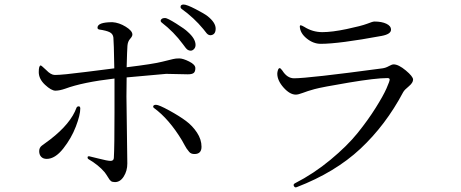

<svg xmlns="http://www.w3.org/2000/svg" viewBox="-20 -812 2040 849"><path d="M151.4 -493.2Q151.4 -522.5 160.2 -522.5Q163.1 -522.5 184.6 -502Q205.1 -480.5 222.7 -480.5Q255.9 -480.5 361.3 -494.1Q465.8 -507.8 485.4 -509.8Q483.4 -629.9 481.4 -646Q479.5 -662.1 465.3 -669.4Q451.2 -676.8 418 -681.6Q411.1 -683.6 411.1 -689.5Q411.1 -713.9 477.5 -713.9Q506.8 -711.9 536.1 -693.8Q565.4 -675.8 565.4 -659.2Q565.4 -651.4 555.7 -640.6Q544.9 -628.9 543.5 -609.4Q542 -589.8 540 -514.6Q660.2 -529.3 697.3 -539.1Q733.4 -547.9 745.1 -550.8Q755.9 -553.7 772.5 -553.7Q789.1 -553.7 816.4 -540Q843.8 -526.4 843.8 -510.7Q843.8 -495.1 836.4 -489.3Q829.1 -483.4 810.5 -483.4L714.8 -485.4Q709 -485.4 540 -469.7Q539.1 -439.5 539.1 -385.7L543 -88.9Q543 -56.6 527.3 -31.7Q511.7 -6.8 488.3 -6.8Q476.6 -6.8 470.7 -11.2Q464.8 -15.6 457 -29.3Q449.2 -42 442.4 -50.8Q416 -82 371.1 -108.4Q367.2 -110.4 367.2 -116.2Q367.2 -121.1 374 -121.1L414.1 -111.3Q455.1 -100.6 468.8 -100.6Q482.4 -100.6 483.4 -113.3Q486.3 -162.1 486.3 -317.4V-464.8Q344.7 -448.2 268.6 -419.9Q243.2 -411.1 225.1 -411.1Q207 -411.1 179.2 -437Q151.4 -462.9 151.4 -493.2ZM153.3 -143.6Q153.3 -159.2 165 -168Q176.8 -176.8 202.1 -195.3Q293 -265.6 318.4 -335.9Q321.3 -341.8 328.1 -341.8Q335 -341.8 335 -332Q335 -303.7 315.4 -252.4Q295.9 -201.2 259.8 -155.3Q223.6 -109.4 186.5 -109.4Q170.9 -109.4 162.1 -118.7Q153.3 -127.9 153.3 -143.6ZM657.2 -339.8Q657.2 -348.6 669.9 -348.6Q682.6 -348.6 728 -323.7Q773.4 -298.8 802.2 -277.3Q831.1 -255.9 851.1 -225.6Q871.1 -195.3 871.1 -163.1Q871.1 -130.9 839.8 -130.9Q824.2 -130.9 816.4 -140.6Q803.7 -155.3 795.9 -170.9Q788.1 -185.5 785.2 -190.4Q727.5 -286.1 660.2 -335Q657.2 -337.9 657.2 -339.8ZM690.4 -720.7Q690.4 -724.6 695.3 -728.5Q700.2 -732.4 710 -732.4Q719.7 -732.4 758.8 -708Q797.9 -683.6 810.5 -670.9Q844.7 -640.6 844.7 -613.3Q844.7 -602.5 837.9 -595.2Q831.1 -587.9 823.2 -587.9Q815.4 -587.9 809.1 -592.3Q802.7 -596.7 789.1 -616.2Q749 -670.9 694.3 -712.9Q690.4 -715.8 690.4 -720.7ZM778.3 -781.2Q778.3 -792 792 -792Q805.7 -792 845.2 -771.5Q884.8 -751 898.4 -740.2Q933.6 -711.9 933.6 -685.5Q933.6 -658.2 911.1 -656.2Q901.4 -656.2 894 -664.6Q886.7 -672.9 878.9 -683.6Q837.9 -733.4 782.2 -773.4Q778.3 -776.4 778.3 -781.2Z M1206.1 -486.3Q1206.1 -493.2 1209 -502Q1211.9 -510.7 1216.8 -510.7Q1220.7 -510.7 1228.5 -500Q1250 -465.8 1280.3 -465.8Q1343.8 -465.8 1670.9 -509.8Q1685.5 -511.7 1699.2 -519.5Q1712.9 -527.3 1720.7 -527.3Q1742.2 -527.3 1774.4 -500.5Q1806.6 -473.6 1806.6 -460Q1806.6 -446.3 1788.1 -430.7Q1768.6 -415 1762.7 -404.3Q1685.5 -258.8 1573.7 -154.3Q1461.9 -49.8 1292 15.6Q1290 16.6 1287.1 16.6Q1284.2 16.6 1281.2 13.2Q1278.3 9.8 1278.3 5.9Q1278.3 2 1283.2 -1Q1367.2 -43.9 1441.4 -105.5Q1515.6 -167 1561.5 -224.1Q1607.4 -281.2 1641.1 -335Q1674.8 -388.7 1689 -420.9Q1703.1 -453.1 1703.1 -460Q1703.1 -466.8 1693.4 -466.8Q1641.6 -466.8 1522.5 -446.8Q1403.3 -426.8 1371.1 -418Q1338.9 -409.2 1319.3 -401.4Q1298.8 -393.6 1288.1 -393.6Q1261.7 -393.6 1233.9 -424.8Q1206.1 -456.1 1206.1 -486.3ZM1305.7 -695.3Q1305.7 -700.2 1309.6 -700.2Q1313.5 -700.2 1325.2 -693.4Q1362.3 -669.9 1405.3 -669.9Q1448.2 -669.9 1513.2 -683.6Q1578.1 -697.3 1603.5 -707Q1627.9 -716.8 1635.7 -716.8Q1668 -716.8 1688.5 -707Q1709 -697.3 1709 -680.7Q1709 -661.1 1668 -653.3Q1478.5 -618.2 1398.4 -618.2Q1365.2 -618.2 1335.9 -642.1Q1306.6 -666 1305.7 -695.3Z"/></svg>

Font: GenEi Koburi Mincho v6
Style: Regular
Weight: 400
Designer: o_tamon (Modified)
Foundry: o_tamon / Adobe Systems Incorporated
Version: Version 6.1